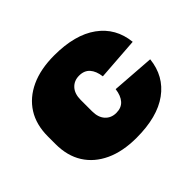

<svg xmlns="http://www.w3.org/2000/svg" viewBox="-130 -736 932 932"><g transform="rotate(-45 336.0 -270.0)"><path d="M332 13Q238 13 171 -18Q104 -49 68 -106Q32 -163 32 -244V-296Q32 -377 68 -434Q104 -491 171 -522Q238 -553 332 -553Q474 -553 555.5 -494Q637 -435 648 -330L427 -314Q422 -354 402.5 -376Q383 -398 348 -398Q313 -398 291.5 -374.5Q270 -351 270 -309V-231Q270 -189 291.5 -165.5Q313 -142 348 -142Q383 -142 402.5 -164Q422 -186 427 -226L648 -210Q637 -105 556 -46Q475 13 332 13Z"/></g></svg>

Font: Pathway Extreme SemiCondensed Black
Style: Regular
Weight: 900
Width: 4
Version: Version 1.001;gftools[0.9.26]